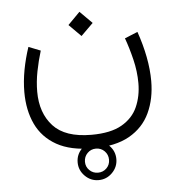

<svg xmlns="http://www.w3.org/2000/svg" viewBox="-52 -426 767 830"><g transform="rotate(-5 331.0 -11.0)"><path d="M258.8 271Q258.8 236.3 283.7 211.7Q308.6 187 342.8 187Q377.4 187 402.1 211.7Q426.8 236.3 426.8 271Q426.8 305.2 402.1 330.1Q377.4 355 342.8 355Q308.6 355 283.7 330.1Q258.8 305.2 258.8 271ZM290.5 271Q290.5 293 305.9 307.9Q321.3 322.8 342.8 322.8Q364.7 322.8 379.9 307.9Q395 293 395 271Q395 249 379.9 233.6Q364.7 218.3 342.8 218.3Q320.8 218.3 305.7 233.6Q290.5 249 290.5 271ZM323.2 -377 376 -324.2 323.2 -272 271 -324.2ZM329.1 157.2Q412.6 157.2 460.9 129.4Q509.3 101.6 529.8 54.9Q550.3 8.3 550.3 -47.9Q550.3 -98.6 537.6 -150.9Q524.9 -203.1 509.3 -245.6L565.4 -268.6Q585.4 -211.4 595.9 -156.7Q606.4 -102.1 606.4 -52.2Q606.4 24.9 578.1 85.7Q549.8 146.5 488.8 181.2Q427.7 215.8 329.1 215.8Q233.9 215.8 173.3 181.9Q112.8 147.9 84.2 87.6Q55.7 27.3 55.7 -51.8Q55.7 -98.1 64.9 -147.7Q74.2 -197.3 90.3 -245.1L142.1 -224.6Q128.9 -181.6 120.1 -136.7Q111.3 -91.8 111.3 -48.8Q111.3 43.9 163.3 100.6Q215.3 157.2 329.1 157.2Z"/></g></svg>

Font: Vazirmatn FD ExtraLight
Style: Regular
Weight: 200
Designer: Saber Rastikerdar
Foundry: Saber Rastikerdar
Version: Version 33.003